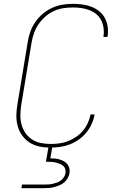

<svg xmlns="http://www.w3.org/2000/svg" viewBox="-20 -763 640 1003"><path d="M243 8Q213 8 185 2Q157 -4 134.5 -18.5Q112 -33 96 -55Q80 -77 72.5 -104Q65 -131 65.5 -160Q66 -189 71 -218L125 -544Q129 -571 138.5 -597.5Q148 -624 164.5 -648Q181 -672 203.5 -691Q226 -710 252.5 -722Q279 -734 306.5 -738.5Q334 -743 361 -743Q387 -743 411.5 -739.5Q436 -736 458 -727.5Q480 -719 498.5 -704Q517 -689 528 -668.5Q539 -648 542.5 -623Q546 -598 542 -573L541 -570H520L521 -573Q524 -595 521 -617Q518 -639 508.5 -657.5Q499 -676 482.5 -689.5Q466 -703 446 -710.5Q426 -718 404.5 -721Q383 -724 360 -724Q335 -724 309.5 -720Q284 -716 260.5 -705Q237 -694 216.5 -676Q196 -658 181 -636Q166 -614 157.5 -589.5Q149 -565 145 -541L91 -215Q87 -189 86.5 -163Q86 -137 92.5 -112.5Q99 -88 113 -68Q127 -48 147.5 -34.5Q168 -21 193.5 -16Q219 -11 245 -11Q267 -11 290 -14Q313 -17 335 -25.5Q357 -34 377.5 -48Q398 -62 413.5 -80.5Q429 -99 439 -121Q449 -143 453 -165H474Q470 -140 459 -115.5Q448 -91 430.5 -70Q413 -49 391 -33.5Q369 -18 344 -8.5Q319 1 293.5 4.5Q268 8 243 8ZM92 220 95 201H210Q221 201 232.5 200.5Q244 200 254.5 197.5Q265 195 276.5 191Q288 187 297.5 180Q307 173 313.5 163Q320 153 322 142Q324 131 321 120.5Q318 110 310.5 103.5Q303 97 293 93Q283 89 273 86.5Q263 84 252 83Q241 82 230 82H220L236 -11H256L243 64Q256 64 269 65.5Q282 67 293 70.5Q304 74 314.5 80Q325 86 332.5 95.5Q340 105 342.5 117Q345 129 343 142Q341 155 333.5 168Q326 181 314.5 190.5Q303 200 289.5 205.5Q276 211 262.5 214.5Q249 218 235 219Q221 220 207 220Z"/></svg>

Font: Iosevka Aile Thin Oblique
Style: Regular
Weight: 100
Italic angle: -9°
Designer: Belleve Invis
Foundry: Belleve Invis
Version: Version 31.1.0; ttfautohint (v1.8.4)